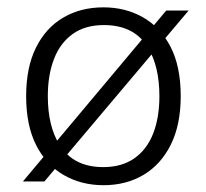

<svg xmlns="http://www.w3.org/2000/svg" viewBox="-20 -506 576 536"><path d="M269 11Q207.5 11 158.5 -17Q109.5 -45 81.2 -100.2Q53 -155.5 53 -237.5Q53 -318 80.5 -373.2Q108 -428.5 156.8 -457Q205.5 -485.5 269 -485.5Q329.5 -485.5 378.2 -458.2Q427 -431 455.8 -376Q484.5 -321 484.5 -237.5Q484.5 -158 457 -102.5Q429.5 -47 381 -18Q332.5 11 269 11ZM268 -39.5Q320 -39.5 355 -64Q390 -88.5 407.5 -133Q425 -177.5 425 -237.5Q425 -320 393.5 -372.5Q355.5 -436 270 -436Q217.5 -436 182.8 -411Q148 -386 130.8 -341.5Q113.5 -297 113.5 -237.5Q113.5 -153.5 146.5 -101Q185.5 -39.5 268 -39.5ZM104 0.5H44L444 -476.5H506.5Z"/></svg>

Font: Betina Sans Light
Style: Regular
Weight: 300
Designer: Jonathan Pinhorn (font) & Cristiano Sobral (main changes)
Version: Version 2.001;October 6, 2020;FontCreator 13.0.0.2681 64-bit